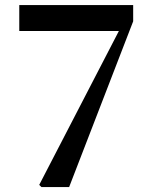

<svg xmlns="http://www.w3.org/2000/svg" viewBox="-20 -761 628 781"><path d="M148.7 0H261.2L521.7 -674.3V-740.5H58.4V-634.9H469.6V-616.5L483.9 -674.2L139.5 -8.9Z"/></svg>

Font: Source Han Serif TW VF
Style: Regular
Weight: 250
Designer: Ryoko NISHIZUKA 西塚涼子 (kana & ideographs); Frank Grießhammer (Latin, Greek & Cyrillic); Wenlong ZHANG 张文龙 (bopomofo); San
Foundry: Adobe
Version: Version 2.002;hotconv 1.1.0;makeotfexe 2.6.0